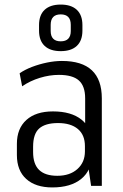

<svg xmlns="http://www.w3.org/2000/svg" viewBox="-20 -814 539 841"><path d="M353 -177V-383Q353 -437 325.5 -461.5Q298 -486 238 -486Q197 -486 154.5 -473Q112 -460 77 -436L66 -493Q89 -509 120.5 -521Q152 -533 186 -540Q220 -547 251 -547Q339 -547 382.5 -506Q426 -465 426 -383V0H379ZM209 7Q136 7 95 -30Q54 -67 54 -135V-184Q54 -251 95.5 -288.5Q137 -326 212 -326Q292 -326 337 -290Q382 -254 382 -187V-136Q382 -68 336 -30.5Q290 7 209 7ZM231 -44Q286 -44 319 -73.5Q352 -103 352 -151V-174Q352 -223 321 -249Q290 -275 234 -275Q179 -275 152 -251.5Q125 -228 125 -171V-148Q125 -95 151.5 -69.5Q178 -44 231 -44ZM246 -590Q200 -590 175.5 -613Q151 -636 151 -680V-704Q151 -748 175.5 -771Q200 -794 246 -794Q292 -794 316.5 -771Q341 -748 341 -704V-680Q341 -636 316.5 -613Q292 -590 246 -590ZM246 -633Q268 -633 279 -644.5Q290 -656 290 -678V-705Q290 -728 279 -739.5Q268 -751 246 -751Q224 -751 213 -739.5Q202 -728 202 -705V-678Q202 -656 213 -644.5Q224 -633 246 -633Z"/></svg>

Font: Pathway Extreme SemiCondensed Light
Style: Regular
Weight: 300
Width: 4
Version: Version 1.001;gftools[0.9.26]